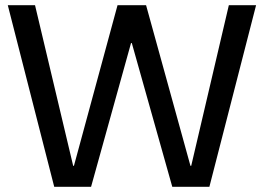

<svg xmlns="http://www.w3.org/2000/svg" viewBox="-20 -720 1017 740"><path d="M189 0 10 -700H115L262 -81H265L433 -700H543L714 -81H717L862 -700H967L787 0H644L488 -554H485L331 0Z"/></svg>

Font: DM Sans 36pt Medium
Style: Regular
Weight: 500
Designer: Colophon Foundry, Jonny Pinhorn
Foundry: Colophon Foundry
Version: Version 4.004;gftools[0.9.30]